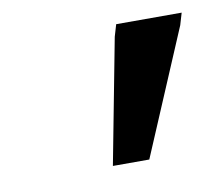

<svg xmlns="http://www.w3.org/2000/svg" viewBox="-43 -755 395 348"><g transform="rotate(-10 155.0 -581.0)"><path d="M139.5 -455 183.5 -685 190 -707H310.5L304 -685L206.5 -455Z"/></g></svg>

Font: Newsreader Caption Medium
Style: Italic
Weight: 500
Italic angle: -17°
Designer: Hugues Gentile
Foundry: Production Type
Version: Version 1.001